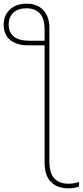

<svg xmlns="http://www.w3.org/2000/svg" viewBox="-30 -785 449 1042"><path d="M115 -765Q173 -765 205.5 -729.5Q238 -694 238 -634V91Q238 157 266 184.5Q294 212 340 212Q360 212 374.5 209Q389 206 399 202V227Q376 237 341 237Q280 237 246 202Q212 167 212 98V-539H122Q62 -539 26 -567.5Q-10 -596 -10 -652Q-10 -701 23.5 -733Q57 -765 115 -765ZM113 -740Q67 -740 42 -715.5Q17 -691 17 -653Q17 -611 44 -587.5Q71 -564 129 -564H212V-623Q212 -685 186 -712.5Q160 -740 113 -740Z"/></svg>

Font: Noto Sans Thin
Style: Regular
Weight: 100
Designer: Monotype Design Team
Foundry: Monotype Imaging Inc.
Version: Version 2.007